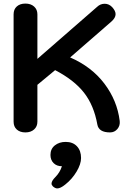

<svg xmlns="http://www.w3.org/2000/svg" viewBox="-20 -730 735 1073"><path d="M524 -34Q505 -141 449.5 -212Q394 -283 288 -338L189 -256V-50Q189 -23 170.5 -6.5Q152 10 122 10Q92 10 74 -6Q56 -22 56 -50V-650Q56 -678 74 -694Q92 -710 122 -710Q152 -710 170.5 -693.5Q189 -677 189 -650V-401L523 -692Q541 -709 565 -709Q589 -709 607 -690Q626 -669 626 -651Q626 -630 602 -609L372 -409Q492 -357 563.5 -262.5Q635 -168 649 -54Q652 -28 636 -9Q620 10 595 10Q532 10 524 -34ZM268 296Q268 281 289 260Q315 234 326 199Q297 199 279.5 181.5Q262 164 262 136Q262 102 286.5 82.5Q311 63 347 63Q387 63 410 87.5Q433 112 433 153Q433 187 408 229Q383 271 345 301Q318 323 300 323Q289 323 276 312Q268 304 268 296Z"/></svg>

Font: Kodchasan
Style: Bold
Weight: 700
Designer: Katatrad Aksorn Co.,Ltd.
Foundry: Cadson Demak Co.,Ltd.
Version: Version 1.000; ttfautohint (v1.6)